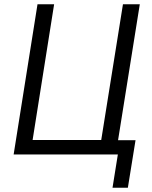

<svg xmlns="http://www.w3.org/2000/svg" viewBox="-20 -725 712 901"><path d="M508 156 533 0H44L156 -705H234L133 -68H455L557 -705H636L534 -67H616L580 156Z"/></svg>

Font: Nunito Sans 10pt Condensed
Style: Italic
Weight: 400
Width: 3
Italic angle: -9°
Designer: Vernon Adams
Foundry: Vernon Adams
Version: Version 3.101;gftools[0.9.27]